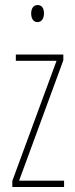

<svg xmlns="http://www.w3.org/2000/svg" viewBox="-20 -744 298 764"><path d="M130 -724C110 -724 104 -706 104 -690C104 -672 112 -656 129 -656C145 -656 155 -670 155 -691C155 -707 149 -724 130 -724ZM235 0V-25H56L232 -504V-527H43V-502H205L29 -24V0Z"/></svg>

Font: Noto Sans Kannada ExtraCondensed Thin
Style: Regular
Weight: 100
Width: 2
Designer: Jelle Bosma - Monotype Design Team
Foundry: Monotype Imaging Inc.
Version: Version 2.005